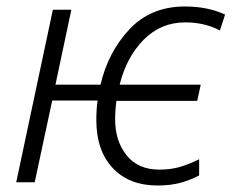

<svg xmlns="http://www.w3.org/2000/svg" viewBox="-20 -562 714 592"><path d="M466 10Q507 10 538.5 1Q570 -8 594 -21V-71Q566 -57 537 -48Q508 -39 471 -39Q406 -39 370.5 -83Q335 -127 335 -194Q335 -222 339 -251H588L599 -301H349Q370 -386 423 -439.5Q476 -493 551 -493Q611 -493 658 -468L674 -517Q621 -542 550 -542Q445 -542 379 -471.5Q313 -401 290 -301H151L200 -532H143L30 0H87L141 -252H281Q277 -225 277 -192Q277 -98 327.5 -44Q378 10 466 10Z"/></svg>

Font: Noto Sans UI Light
Style: Italic
Weight: 300
Italic angle: -12°
Designer: Monotype Design Team
Foundry: Monotype Imaging Inc.
Version: Version 1.901